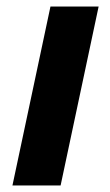

<svg xmlns="http://www.w3.org/2000/svg" viewBox="-20 -566 337 586"><path d="M18 0 134 -546H281L165 0Z"/></svg>

Font: BC Sans
Style: Bold Italic
Weight: 700
Italic angle: -12°
Designer: Monotype Design Team
Province of B.C.
Foundry: Monotype Imaging Inc.
Version: Version 2.000;GOOG;noto-source:20170915:90ef993387c0